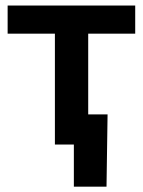

<svg xmlns="http://www.w3.org/2000/svg" viewBox="-20 -536 530 712"><path d="M183.6 0V-411.1H8.3V-515.6H481.4V-411.1H307.1V0ZM253.9 156.2V0H213.9V-111.8H378.9L375 156.2Z"/></svg>

Font: Inter Display SemiBold
Style: Regular
Weight: 600
Designer: Rasmus Andersson
Foundry: rsms
Version: Version 4.001;git-9221beed3